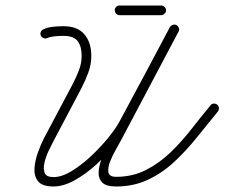

<svg xmlns="http://www.w3.org/2000/svg" viewBox="-20 -659 814 696"><path d="M151 -521Q144 -518 137.5 -521Q131 -524 128 -530Q125 -537 128 -543.5Q131 -550 138 -553Q153 -560 173 -562Q193 -564 210 -564Q210 -564 210 -564Q210 -564 210 -564Q261 -564 286 -534.5Q311 -505 311 -456Q311 -425 300 -395.5Q289 -366 275 -339Q249 -290 223 -240.5Q197 -191 171 -142Q165 -131 155.5 -110.5Q146 -90 141 -68.5Q136 -47 142 -32Q148 -17 174 -17Q204 -17 240 -39Q276 -61 311 -94Q346 -127 373.5 -161Q401 -195 414 -220Q460 -305 505.5 -390.5Q551 -476 596 -561Q596 -561 596 -561Q596 -561 596 -561Q600 -567 607 -569Q614 -571 620 -568Q626 -564 628.5 -557Q631 -550 627 -544Q582 -459 536.5 -374Q491 -289 445 -204Q429 -174 398.5 -136Q368 -98 329.5 -63Q291 -28 250.5 -5.5Q210 17 174 17Q133 17 118 -2Q103 -21 105 -49.5Q107 -78 118 -108Q129 -138 140 -159Q166 -208 192 -257Q218 -306 244 -355Q256 -378 266 -404Q276 -430 276 -456Q276 -491 261.5 -510Q247 -529 210 -529Q210 -529 210 -529Q210 -529 210 -529Q196 -529 179.5 -527.5Q163 -526 151 -521Q151 -521 151 -521Q151 -521 151 -521ZM596 -561Q600 -567 607 -569Q614 -571 620 -568Q626 -564 628.5 -557.5Q631 -551 627 -544Q575 -446 523 -347.5Q471 -249 419 -151Q414 -141 401.5 -119.5Q389 -98 379.5 -74.5Q370 -51 373 -34.5Q376 -18 401 -18Q460 -18 508.5 -42.5Q557 -67 597.5 -106Q638 -145 673.5 -190.5Q709 -236 743 -277Q743 -277 743 -277Q743 -277 743 -277Q747 -283 754.5 -283.5Q762 -284 767 -280Q773 -275 773.5 -268Q774 -261 770 -255Q733 -210 695 -162.5Q657 -115 613.5 -74Q570 -33 517.5 -8Q465 17 401 17Q365 17 351 3Q337 -11 337.5 -33Q338 -55 347.5 -80.5Q357 -106 368.5 -129Q380 -152 389 -167Q440 -266 492 -364Q544 -462 596 -561Q596 -561 596 -561Q596 -561 596 -561ZM413 -604Q406 -604 401 -609.5Q396 -615 396 -622Q396 -629 401 -634Q406 -639 413 -639Q451 -639 488.5 -639Q526 -639 564 -639Q564 -639 564 -639Q564 -639 564 -639Q571 -639 576.5 -634Q582 -629 582 -622Q582 -615 576.5 -609.5Q571 -604 564 -604Q526 -604 488.5 -604Q451 -604 413 -604Q413 -604 413 -604Q413 -604 413 -604Z"/></svg>

Font: FRB American Cursive
Style: Italic
Weight: 400
Italic angle: -25°
Version: Version 2.0;Modular Font Editor K font №1